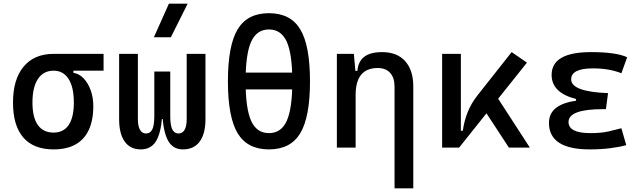

<svg xmlns="http://www.w3.org/2000/svg" viewBox="-20 -815 3556 1060"><path d="M275.9 9.8Q165.5 9.8 108.6 -55.9Q51.8 -121.6 51.8 -249Q51.8 -377.4 110.6 -447.5Q169.4 -517.6 275.9 -517.6L385.3 -486.8V-413.1Q417 -408.2 441.7 -382.3Q466.3 -356.4 480.7 -316.7Q495.1 -276.9 495.1 -229.5Q495.1 -150.9 470.2 -97.7Q445.3 -44.4 396.7 -17.3Q348.1 9.8 275.9 9.8ZM275.9 -83Q331.1 -83 359.4 -125.2Q387.7 -167.5 387.7 -249Q387.7 -333.5 358.6 -379.2Q329.6 -424.8 275.9 -424.8Q219.7 -424.8 189.5 -379.2Q159.2 -333.5 159.2 -249Q159.2 -167.5 188.7 -125.2Q218.3 -83 275.9 -83ZM275.9 -424.8V-517.6H551.8V-424.8Z M989.7 9.8Q938 9.8 911.4 -32.5Q884.8 -74.7 877 -168H877.4L919.9 -175.8Q919.9 -122.6 931.4 -100.3Q942.9 -78.1 965.3 -78.1Q987.8 -78.1 999.3 -98.6Q1010.7 -119.1 1010.7 -156.2V-517.6H1114.3V-156.2Q1114.3 -76.7 1082.5 -33.4Q1050.8 9.8 989.7 9.8ZM757.3 9.8Q699.2 9.8 668.5 -33.4Q637.7 -76.7 637.7 -156.2V-517.6H741.2V-156.2Q741.2 -119.1 752.7 -98.6Q764.2 -78.1 786.6 -78.1Q809.1 -78.1 820.6 -100.3Q832 -122.6 832 -175.8L874.5 -168H875Q867.2 -74.7 839.4 -32.5Q811.5 9.8 757.3 9.8ZM832 -158.2V-419.9H919.9V-158.2ZM829.6 -609.4 912.6 -794.9H1016.1L923.3 -609.4Z M1464.8 9.8Q1345.7 9.8 1292 -79.3Q1238.3 -168.5 1238.3 -366.2Q1238.3 -564 1292 -653.1Q1345.7 -742.2 1464.8 -742.2Q1584 -742.2 1637.7 -653.1Q1691.4 -564 1691.4 -366.2Q1691.4 -168.5 1637.7 -79.3Q1584 9.8 1464.8 9.8ZM1464.8 -80.1Q1532.7 -80.1 1563.2 -147.9Q1593.8 -215.8 1593.8 -366.2Q1593.8 -516.6 1563.2 -584.5Q1532.7 -652.3 1464.8 -652.3Q1397 -652.3 1366.5 -584.5Q1335.9 -516.6 1335.9 -366.2Q1335.9 -215.8 1366.5 -147.9Q1397 -80.1 1464.8 -80.1ZM1265.6 -321.3V-414.1H1676.3V-321.3Z M2158.2 224.6V-336.9Q2158.2 -386.2 2133.8 -412.8Q2109.4 -439.5 2065.4 -439.5Q1943.4 -439.5 1943.4 -291L1913.1 -423.8H1953.1Q1957.5 -476.1 1991.2 -501.7Q2024.9 -527.3 2089.8 -527.3Q2171.9 -527.3 2216.8 -477.5Q2261.7 -427.7 2261.7 -336.9V224.6ZM1839.8 0V-517.6H1933.6L1943.4 -408.2V0Z M2514.6 0 2496.1 -93.3H2535.2Q2542.5 -147 2562 -195.8Q2581.5 -244.6 2616.2 -288.6L2804.7 -527.3L2889.2 -469.2ZM2420.9 0V-517.6H2524.4V-52.2L2514.6 0ZM2789.6 0 2640.1 -228.5 2712.9 -296.9 2905.3 0Z M3235.4 9.8Q3010.7 9.8 3010.7 -136.7Q3010.7 -247.1 3187.5 -261.7L3336.9 -300.8L3325.2 -212.4H3309.6Q3118.7 -212.4 3118.7 -141.6Q3118.7 -80.1 3239.3 -80.1Q3299.8 -80.1 3339.6 -89.4Q3379.4 -98.6 3410.6 -106.9L3437.5 -13.7Q3398.4 -2.9 3347.4 3.4Q3296.4 9.8 3235.4 9.8ZM3160.2 -212.4V-268.6Q3025.4 -302.7 3025.4 -401.4Q3025.4 -527.3 3243.2 -527.3Q3381.3 -527.3 3442.4 -499L3410.6 -410.6Q3343.3 -437.5 3253.9 -437.5Q3133.3 -437.5 3133.3 -377Q3133.3 -308.6 3336.9 -300.8L3325.2 -212.4Z"/></svg>

Font: Cascadia Code
Style: Regular
Weight: 400
Designer: Aaron Bell
Foundry: Saja Typeworks
Version: Version 2404.023